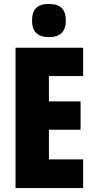

<svg xmlns="http://www.w3.org/2000/svg" viewBox="-20 -957 483 977"><path d="M229 -937C169 -937 143 -909 143 -852C143 -796 172 -768 229 -768C286 -768 315 -796 315 -852C315 -908 289 -937 229 -937ZM403 0V-146H229V-297H390V-441H229V-570H403V-714H59V0Z"/></svg>

Font: Noto Sans Telugu ExtraCondensed Black
Style: Regular
Weight: 900
Width: 2
Designer: Jelle Bosma - Monotype Design Team
Foundry: Monotype Imaging Inc.
Version: Version 2.005